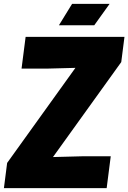

<svg xmlns="http://www.w3.org/2000/svg" viewBox="-30 -970 662 990"><path d="M341.8 -950.2H535.2L456.1 -839.8H273.9ZM6.8 -129.9 358.9 -620.1 210.9 -616.2H81.1L102.1 -779.8H611.8L595.2 -649.9L243.2 -160.2L391.1 -164.1H541L520 0H-9.8Z"/></svg>

Font: Cooper Hewitt
Style: Heavy Italic
Weight: 714
Designer: Village Type and Design LLC
Foundry: Cooper Hewitt Smithsonian Design Museum
Version: 1.000